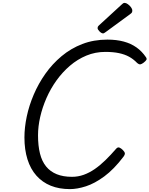

<svg xmlns="http://www.w3.org/2000/svg" viewBox="-20 -1289 1034 1328"><path d="M464 19Q389 19 331 -4.5Q273 -28 232 -74Q191 -120 170 -187Q149 -254 149 -338Q149 -407 165 -483Q181 -559 213.5 -635Q246 -711 294 -779Q342 -847 406 -900.5Q470 -954 549 -984.5Q628 -1015 723 -1015Q786 -1015 836 -1001.5Q886 -988 924 -961Q962 -934 989 -894Q997 -883 992.5 -875Q988 -867 974 -856Q961 -846 951.5 -844Q942 -842 928 -854Q903 -880 873 -896.5Q843 -913 803 -921.5Q763 -930 708 -930Q639 -930 577.5 -904.5Q516 -879 464 -834.5Q412 -790 371 -733Q330 -676 301.5 -611Q273 -546 258 -480Q243 -414 243 -353Q243 -281 256.5 -227Q270 -173 299 -137.5Q328 -102 372.5 -84Q417 -66 478 -66Q520 -66 559 -80Q598 -94 635 -119.5Q672 -145 709 -181Q746 -217 784 -261Q795 -273 806.5 -268Q818 -263 829 -252Q842 -239 843.5 -229.5Q845 -220 834 -205Q768 -118 701.5 -69Q635 -20 574.5 -0.5Q514 19 464 19ZM693 -1058Q682 -1058 668.5 -1071.5Q655 -1085 655 -1095Q655 -1099 656.5 -1103Q658 -1107 664 -1113L822 -1258Q827 -1263 831.5 -1266Q836 -1269 842 -1269Q852 -1269 864.5 -1260Q877 -1251 886 -1239Q895 -1227 895 -1216Q895 -1209 893 -1204Q891 -1199 880 -1191L712 -1068Q706 -1064 701.5 -1061Q697 -1058 693 -1058Z"/></svg>

Font: Playwrite US Trad
Style: Regular
Weight: 400
Designer: Veronika Burian, José Scaglione
Foundry: TypeTogether
Version: Version 1.002